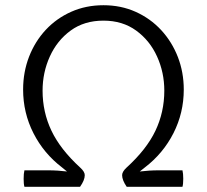

<svg xmlns="http://www.w3.org/2000/svg" viewBox="-20 -715 792 735"><path d="M73.5 0Q70.5 -10 70.5 -30.5Q70.5 -51 73.5 -63H163.5Q183 -63 201.5 -61.8Q220 -60.5 236.5 -58.5Q228 -66 217.5 -74Q147.5 -127.5 108 -205.2Q68.5 -283 68.5 -372Q68.5 -439 91.2 -497.8Q114 -556.5 155.2 -600.8Q196.5 -645 252.8 -670Q309 -695 376 -695Q443 -695 499.2 -669.8Q555.5 -644.5 596.8 -600Q638 -555.5 660.8 -497Q683.5 -438.5 683.5 -372Q683.5 -283 644 -205.2Q604.5 -127.5 534.5 -74Q524 -66 515 -58.5Q532 -60.5 550.5 -61.8Q569 -63 588.5 -63H678.5Q681.5 -51 681.5 -30.5Q681.5 -10 678.5 0H465Q447.5 -25.5 447.5 -44.5Q447.5 -57.5 464 -73Q541 -143 575 -214.5Q609 -286 609 -368Q609 -437.5 581.2 -498.8Q553.5 -560 501.2 -598Q449 -636 376 -636Q302.5 -636 250.5 -598Q198.5 -560 170.8 -498.8Q143 -437.5 143 -368Q143 -286 177 -214.5Q211 -143 287.5 -73Q304.5 -57.5 304.5 -44.5Q304.5 -25.5 286.5 0Z"/></svg>

Font: Signika Negative SC Light
Style: Regular
Weight: 300
Designer: Anna Giedryś
Foundry: Anna Giedryś
Version: Version 2.000; ttfautohint (v1.8.3) -l 8 -r 50 -G 200 -x 9 -